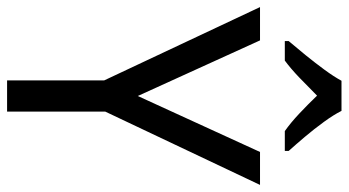

<svg xmlns="http://www.w3.org/2000/svg" viewBox="-241 -836 984 542"><g transform="rotate(90 251.0 -565.0)"><path d="M251 -462 409 -807H502L295 -370V-93H207V-367L0 -807H94ZM293 -1037Q304 -1015 324 -987.5Q344 -960 366 -934Q388 -908 406 -888V-877H350Q326 -894 300.5 -918Q275 -942 250 -968Q224 -942 199 -918Q174 -894 151 -877H96V-888Q114 -909 135.5 -935.5Q157 -962 176.5 -988.5Q196 -1015 208 -1037Z"/></g></svg>

Font: Noto Sans Kannada UI SemiCondensed
Style: Regular
Weight: 400
Width: 4
Designer: Jelle Bosma - Monotype Design Team
Foundry: Monotype Imaging Inc.
Version: Version 2.005; ttfautohint (v1.8.4.7-5d5b)